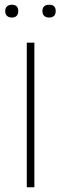

<svg xmlns="http://www.w3.org/2000/svg" viewBox="-20 -790 258 810"><path d="M2 -743Q2 -756 9.5 -763Q17 -770 30 -770Q57 -770 57 -743Q57 -730 50 -723Q43 -716 30 -716Q17 -716 9.5 -723Q2 -730 2 -743ZM159 -743Q159 -770 188 -770Q215 -770 215 -743Q215 -730 208 -723Q201 -716 188 -716Q174 -716 166.5 -723Q159 -730 159 -743ZM93 -610H125V0H93Z"/></svg>

Font: Athiti ExtraLight
Style: Regular
Weight: 275
Designer: CadsonDemak Team
Foundry: CadsonDemak
Version: Version 1.033